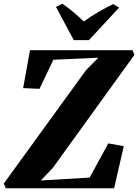

<svg xmlns="http://www.w3.org/2000/svg" viewBox="-42 -1013 742 1033"><path d="M-11 0 -21.5 -25.5 420.5 -635 487 -702.5 245 -691.5 170.5 -535 82.5 -539 119.5 -743H671.5L681 -717.5L242 -109.5L177.5 -42L440.5 -57.5L540.5 -241.5L624 -226.5L572 0ZM355 -797 259 -976 294.5 -993Q326 -970.5 355 -946Q384 -921.5 409 -897.5Q445 -924 486.2 -947.8Q527.5 -971.5 566.5 -991L599 -972.5L436.5 -797Z"/></svg>

Font: Merriweather 96pt Black
Style: Italic
Weight: 900
Italic angle: -7.8°
Version: Version 2.101